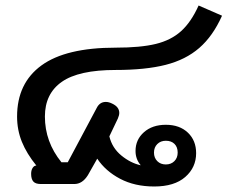

<svg xmlns="http://www.w3.org/2000/svg" viewBox="-20 -668 865 697"><path d="M333 -92 299 -32Q279 0 250 0H128Q109 0 101 -9Q93 -18 93 -37Q93 -50 98.5 -58.5Q104 -67 112 -67Q77 -110 59.5 -153Q42 -196 42 -245Q42 -366 130.5 -430.5Q219 -495 400 -495Q490 -495 545.5 -508.5Q601 -522 637.5 -555Q674 -588 701 -648L786 -611Q753 -537 703.5 -494Q654 -451 581 -432.5Q508 -414 400 -414Q266 -414 204.5 -371Q143 -328 143 -245Q143 -153 203 -79H226L331 -276Q342 -298 364 -298Q375 -298 387 -292Q413 -280 413 -258Q413 -250 408 -238L377 -173Q387 -131 420.5 -103.5Q454 -76 491 -68Q472 -90 472 -120Q472 -161 502.5 -188Q533 -215 582 -215Q632 -215 662 -186.5Q692 -158 692 -112Q692 -60 652.5 -25.5Q613 9 540 9Q469 9 416 -19Q363 -47 333 -92ZM625 -114Q625 -134 613.5 -145.5Q602 -157 582 -157Q563 -157 551 -145Q539 -133 539 -114Q539 -95 551 -83Q563 -71 582 -71Q601 -71 613 -83Q625 -95 625 -114Z"/></svg>

Font: Niramit Medium
Style: Regular
Weight: 500
Designer: Katatrad Aksorn Co.,Ltd.
Foundry: Cadson Demak Co.,Ltd.
Version: Version 1.000; ttfautohint (v1.6)